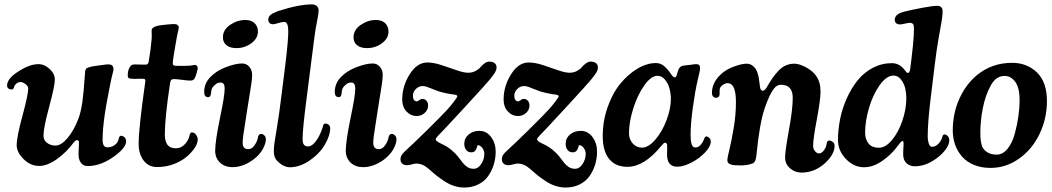

<svg xmlns="http://www.w3.org/2000/svg" viewBox="-20 -736 4714 860"><path d="M155.8 7.3Q116.2 7.3 85.4 -23.7Q54.7 -54.7 54.7 -85Q54.7 -122.6 80.6 -217.5Q106.4 -312.5 106.4 -338.9Q106.4 -351.1 93.3 -359.9Q84.5 -367.2 73.2 -368.7Q62 -369.1 53 -361.1Q43.9 -353 42.5 -344.2Q39.6 -334 28.8 -335.4Q11.7 -337.9 11.7 -352.5Q11.7 -378.4 45.4 -404.3Q106 -448.7 151.9 -448.7Q179.7 -448.7 203.6 -425.8Q225.6 -405.3 225.6 -378.9Q225.6 -351.1 200.2 -257.1Q174.8 -163.1 174.8 -128.4Q174.8 -107.9 190.9 -95.9Q207 -84 228.5 -84Q254.4 -84 282.7 -117.9Q311 -151.9 330.1 -201.7Q342.3 -232.4 348.6 -276.9Q355 -321.3 359.9 -397Q360.4 -399.4 360.6 -406Q360.8 -412.6 361.3 -415.5Q361.8 -418.5 363 -422.9Q364.3 -427.2 367.4 -429.7Q370.6 -432.1 375.5 -433.6Q389.6 -439 422.9 -442.9Q428.2 -443.4 440.2 -445.1Q452.1 -446.8 458.3 -447.5Q464.4 -448.2 473.6 -446.8Q488.3 -444.3 488.3 -425.8Q488.3 -421.9 486.1 -413.3Q483.9 -404.8 480 -388.7Q476.1 -372.6 473.1 -355.5Q472.7 -353 469 -334Q465.3 -314.9 464.4 -310.1Q463.4 -305.2 460 -286.9Q456.5 -268.6 455.3 -261Q454.1 -253.4 451.2 -236.3Q448.2 -219.2 447.3 -209.7Q446.3 -200.2 444.3 -184.8Q442.4 -169.4 441.7 -158.4Q440.9 -147.5 440.2 -134.5Q439.5 -121.6 439.5 -109.9Q439.5 -77.6 458.5 -76.2Q476.6 -74.7 492.9 -85.7Q509.3 -96.7 513.2 -120.1Q516.1 -127 520 -127.4Q521.5 -127.9 522.9 -127.9Q532.2 -127 538.6 -120.1Q544.9 -113.3 544.9 -102.5Q544.9 -74.2 490.2 -34.7Q431.2 7.8 372.1 7.8Q355 7.8 345 -3.7Q335 -15.1 332.5 -32.2Q331.1 -43.5 332.5 -66.7Q334 -89.8 333.5 -100.1Q333 -108.4 323.7 -108.4Q319.3 -108.4 311 -99.1Q279.3 -55.2 235.6 -23.9Q191.9 7.3 155.8 7.3Z M718.3 -133.8Q718.3 -71.8 766.1 -71.8Q784.2 -71.8 795.9 -80.1Q807.6 -87.4 817.1 -101.6Q826.7 -115.7 828.1 -127Q832 -143.1 838.9 -143.1Q850.1 -143.1 857.9 -132.6Q865.7 -122.1 865.7 -112.3Q865.7 -89.8 845.7 -64.5Q825.7 -39.1 801.3 -22.9Q748 12.2 683.6 12.2Q646 12.2 623.5 -16.8Q601.1 -45.9 601.1 -92.3Q601.1 -130.4 608.6 -198.2Q616.2 -266.1 623.8 -319.1Q631.3 -372.1 631.3 -373.5Q631.3 -381.8 624.5 -382.8Q618.7 -383.3 612.5 -383.3Q606.4 -383.3 598.1 -383.1Q589.8 -382.8 584 -382.8Q564.9 -382.8 559.6 -384.8Q552.2 -386.2 552.2 -398.9Q552.2 -425.8 565.4 -440.9Q569.8 -447.3 583.5 -447.3Q590.3 -447.3 604 -447Q617.7 -446.8 624 -446.5Q630.4 -446.3 635.7 -446.8Q643.6 -447.8 646 -460Q654.8 -509.3 659.2 -561Q660.2 -570.8 659.4 -587.2Q658.7 -603.5 660.2 -605Q665.5 -617.7 696.8 -622.6Q744.6 -628.4 759.3 -628.4Q770 -628.4 775.4 -623.8Q780.8 -619.1 780.8 -612.3Q780.8 -609.9 779.3 -603.3Q777.8 -596.7 775.1 -584.7Q772.5 -572.8 770.5 -561.5Q753.9 -467.3 753.9 -454.6Q753.9 -446.3 756.3 -444.1Q758.8 -441.9 767.1 -441.4Q796.4 -440.4 822.8 -441.4Q835.9 -441.9 842.8 -443.6Q849.6 -445.3 851.6 -445.3Q865.7 -445.3 865.7 -428.7Q865.7 -427.7 860.8 -409.7Q857.9 -397.9 855 -391.6Q850.6 -381.3 845.9 -378.2Q841.3 -375 832.5 -375Q821.8 -375 795.9 -378.4Q770 -381.8 759.8 -381.8Q750.5 -381.8 746.8 -377.7Q743.2 -373.5 741.7 -363.3Q718.3 -207.5 718.3 -133.8Z M978.5 -568.8Q978.5 -602.5 1010.7 -624.5Q1043 -646.5 1079.1 -646.5Q1105.5 -646.5 1120.4 -632.1Q1135.3 -617.7 1135.3 -594.7Q1135.3 -564 1105.7 -542.2Q1076.2 -520.5 1039.1 -520.5Q1010.3 -520.5 994.4 -533.4Q978.5 -546.4 978.5 -568.8ZM967.3 -217.3Q986.3 -307.6 986.3 -339.4Q986.3 -364.7 970.7 -366.2Q957.5 -367.2 947.8 -359.9Q928.7 -345.7 926.8 -331.1Q926.3 -328.6 925.8 -323Q925.3 -317.4 924.3 -313Q923.3 -308.6 921.9 -306.2Q918 -299.8 910.2 -300.8Q894.5 -302.7 894.5 -324.2Q894.5 -362.3 921.9 -390.6Q949.2 -418.9 990.2 -434.6Q1034.7 -451.7 1064.5 -451.7Q1084 -451.7 1096.7 -436.8Q1109.4 -421.9 1109.4 -401.4Q1109.4 -391.6 1108.2 -379.6Q1106.9 -367.7 1105 -355.2Q1103 -342.8 1097.2 -306.2Q1091.3 -269.5 1085.4 -232.4Q1083.5 -217.8 1077.9 -183.3Q1072.3 -148.9 1069.6 -128.9Q1066.9 -108.9 1066.9 -95.7Q1066.9 -67.9 1092.3 -67.9Q1107.9 -67.9 1120.1 -85.4Q1132.3 -103 1134.8 -118.2Q1137.7 -136.2 1149.4 -136.2Q1157.7 -136.2 1164.3 -129.2Q1170.9 -122.1 1170.9 -112.8Q1170.9 -92.8 1156.5 -67.1Q1142.1 -41.5 1113.3 -20Q1067.4 12.7 1022 12.7Q986.3 12.7 965.1 -8.1Q943.8 -28.8 943.8 -60.5Q943.8 -105 967.3 -217.3Z M1238.3 -289.6 1257.8 -444.3Q1272 -560.5 1271.2 -599.1Q1270.5 -637.7 1253.4 -637.7Q1243.2 -637.7 1226.3 -632.6Q1209.5 -627.4 1202.6 -627.4Q1192.4 -627.4 1187 -633.3Q1181.6 -639.2 1181.6 -647.9Q1181.6 -660.6 1191.4 -668.9Q1201.2 -677.2 1224.6 -686Q1317.9 -716.3 1376.5 -716.3Q1391.1 -716.3 1399.2 -709Q1407.2 -701.7 1407.2 -688.5Q1407.2 -674.3 1399.9 -639.4Q1392.6 -604.5 1388.2 -568.8L1353.5 -296.9Q1335.4 -159.7 1335.4 -112.3Q1335.4 -94.7 1341.8 -87.4Q1348.1 -80.1 1360.8 -80.1Q1376.5 -80.1 1393.3 -101.6Q1410.2 -123 1422.9 -158.2Q1424.3 -161.6 1425.5 -166.5Q1426.8 -171.4 1427.5 -173.6Q1428.2 -175.8 1429.4 -178.2Q1430.7 -180.7 1432.9 -181.6Q1435.1 -182.6 1438 -182.6Q1446.8 -182.6 1452.9 -176.5Q1459 -170.4 1459 -162.6Q1459 -128.9 1434.8 -87.6Q1410.6 -46.4 1362.8 -14.2Q1319.8 13.2 1278.8 13.2Q1250 13.2 1222.2 -14.6Q1206.5 -29.8 1206.5 -59.1Q1206.5 -77.6 1210 -99.9Q1213.4 -122.1 1221.9 -174.1Q1230.5 -226.1 1238.3 -289.6Z M1563.5 -568.8Q1563.5 -602.5 1595.7 -624.5Q1627.9 -646.5 1664.1 -646.5Q1690.4 -646.5 1705.3 -632.1Q1720.2 -617.7 1720.2 -594.7Q1720.2 -564 1690.7 -542.2Q1661.1 -520.5 1624 -520.5Q1595.2 -520.5 1579.3 -533.4Q1563.5 -546.4 1563.5 -568.8ZM1552.2 -217.3Q1571.3 -307.6 1571.3 -339.4Q1571.3 -364.7 1555.7 -366.2Q1542.5 -367.2 1532.7 -359.9Q1513.7 -345.7 1511.7 -331.1Q1511.2 -328.6 1510.7 -323Q1510.3 -317.4 1509.3 -313Q1508.3 -308.6 1506.8 -306.2Q1502.9 -299.8 1495.1 -300.8Q1479.5 -302.7 1479.5 -324.2Q1479.5 -362.3 1506.8 -390.6Q1534.2 -418.9 1575.2 -434.6Q1619.6 -451.7 1649.4 -451.7Q1668.9 -451.7 1681.6 -436.8Q1694.3 -421.9 1694.3 -401.4Q1694.3 -391.6 1693.1 -379.6Q1691.9 -367.7 1689.9 -355.2Q1688 -342.8 1682.1 -306.2Q1676.3 -269.5 1670.4 -232.4Q1668.5 -217.8 1662.8 -183.3Q1657.2 -148.9 1654.5 -128.9Q1651.9 -108.9 1651.9 -95.7Q1651.9 -67.9 1677.2 -67.9Q1692.9 -67.9 1705.1 -85.4Q1717.3 -103 1719.7 -118.2Q1722.7 -136.2 1734.4 -136.2Q1742.7 -136.2 1749.3 -129.2Q1755.9 -122.1 1755.9 -112.8Q1755.9 -92.8 1741.5 -67.1Q1727.1 -41.5 1698.2 -20Q1652.3 12.7 1606.9 12.7Q1571.3 12.7 1550 -8.1Q1528.8 -28.8 1528.8 -60.5Q1528.8 -105 1552.2 -217.3Z M1781.7 -291Q1781.7 -350.1 1814.9 -403.1Q1848.1 -456.1 1894 -456.1Q1921.9 -456.1 1957.3 -444.6Q1992.7 -433.1 2024.9 -421.6Q2057.1 -410.2 2077.1 -410.2Q2095.2 -410.2 2109.9 -418Q2124.5 -425.8 2132.1 -435.1Q2139.6 -444.3 2150.1 -452.1Q2160.6 -460 2171.9 -460Q2187 -460 2195.6 -453.1Q2204.1 -446.3 2204.1 -434.6Q2204.1 -430.7 2203.4 -426.5Q2202.6 -422.4 2200.4 -418.2Q2198.2 -414.1 2196.8 -410.9Q2195.3 -407.7 2191.4 -402.6Q2187.5 -397.5 2185.5 -394.8Q2183.6 -392.1 2178.7 -386Q2173.8 -379.9 2171.9 -377.4Q2158.7 -360.8 2060.1 -253.9Q1961.4 -147 1941.4 -127Q1931.6 -117.2 1931.6 -111.3Q1931.6 -103.5 1958.5 -91.3Q1982.9 -80.1 2002 -64.2Q2021 -48.3 2031.7 -34.2Q2042.5 -20 2052.2 -7.6Q2062 4.9 2074 12.5Q2085.9 20 2101.6 20Q2121.6 20 2135.5 -1.5Q2149.4 -22.9 2149.4 -46.9Q2149.4 -61 2140.6 -73Q2131.8 -85 2121.1 -85.9Q2120.1 -85.9 2119.6 -85.7Q2119.1 -85.4 2118.7 -84.5Q2118.2 -83.5 2117.9 -82.5Q2117.7 -81.5 2117.4 -79.8Q2117.2 -78.1 2116.7 -77.1L2115.2 -74.2Q2114.3 -70.8 2113.5 -68.8Q2112.8 -66.9 2110.6 -63.7Q2108.4 -60.5 2106.2 -58.6Q2104 -56.6 2100.1 -55.2Q2096.2 -53.7 2091.3 -53.7Q2075.7 -53.7 2067.6 -64.9Q2059.6 -76.2 2059.6 -91.8Q2059.6 -117.2 2079.1 -133.5Q2098.6 -149.9 2127 -149.9Q2159.2 -149.9 2179.7 -122.3Q2200.2 -94.7 2200.2 -57.1Q2200.2 -26.4 2191.4 2Q2182.6 30.3 2166 53.5Q2149.4 76.7 2121.8 90.3Q2094.2 104 2059.6 104Q2036.6 104 2013.9 96.7Q1991.2 89.4 1969.5 75Q1947.8 60.5 1933.1 48.8Q1918.5 37.1 1898.4 19Q1873 -3.4 1843.8 -3.4Q1837.9 -3.4 1825.2 0.2Q1812.5 3.9 1802.7 3.9Q1789.1 3.9 1781.5 -3.2Q1773.9 -10.3 1773.9 -21.5Q1773.9 -33.2 1779.5 -42.2Q1785.2 -51.3 1801.3 -65.4Q1831.5 -92.8 1890.9 -151.1Q1950.2 -209.5 1980 -241.2Q1998.5 -261.2 2013.4 -281Q2028.3 -300.8 2028.3 -304.2Q2028.3 -310.5 2016.6 -312Q1979.5 -316.4 1944.3 -327.1Q1933.6 -330.6 1918.5 -336.9Q1903.3 -343.3 1892.6 -346.9Q1881.8 -350.6 1874 -350.6Q1855.5 -350.6 1842.5 -337.2Q1829.6 -323.7 1829.6 -308.1Q1829.6 -282.7 1847.2 -281.7Q1850.1 -281.7 1858.4 -287.8Q1866.7 -293.9 1875 -293Q1884.8 -291.5 1891.1 -283.7Q1897.5 -275.9 1897.5 -263.2Q1897.5 -244.1 1882.3 -230.2Q1867.2 -216.3 1846.2 -216.3Q1821.3 -216.3 1803.7 -233.9Q1781.7 -253.9 1781.7 -291Z M2235.8 -291Q2235.8 -350.1 2269 -403.1Q2302.2 -456.1 2348.1 -456.1Q2376 -456.1 2411.4 -444.6Q2446.8 -433.1 2479 -421.6Q2511.2 -410.2 2531.2 -410.2Q2549.3 -410.2 2564 -418Q2578.6 -425.8 2586.2 -435.1Q2593.8 -444.3 2604.2 -452.1Q2614.7 -460 2626 -460Q2641.1 -460 2649.7 -453.1Q2658.2 -446.3 2658.2 -434.6Q2658.2 -430.7 2657.5 -426.5Q2656.7 -422.4 2654.5 -418.2Q2652.3 -414.1 2650.9 -410.9Q2649.4 -407.7 2645.5 -402.6Q2641.6 -397.5 2639.6 -394.8Q2637.7 -392.1 2632.8 -386Q2627.9 -379.9 2626 -377.4Q2612.8 -360.8 2514.2 -253.9Q2415.5 -147 2395.5 -127Q2385.7 -117.2 2385.7 -111.3Q2385.7 -103.5 2412.6 -91.3Q2437 -80.1 2456.1 -64.2Q2475.1 -48.3 2485.8 -34.2Q2496.6 -20 2506.3 -7.6Q2516.1 4.9 2528.1 12.5Q2540 20 2555.7 20Q2575.7 20 2589.6 -1.5Q2603.5 -22.9 2603.5 -46.9Q2603.5 -61 2594.7 -73Q2585.9 -85 2575.2 -85.9Q2574.2 -85.9 2573.7 -85.7Q2573.2 -85.4 2572.8 -84.5Q2572.3 -83.5 2572 -82.5Q2571.8 -81.5 2571.5 -79.8Q2571.3 -78.1 2570.8 -77.1L2569.3 -74.2Q2568.4 -70.8 2567.6 -68.8Q2566.9 -66.9 2564.7 -63.7Q2562.5 -60.5 2560.3 -58.6Q2558.1 -56.6 2554.2 -55.2Q2550.3 -53.7 2545.4 -53.7Q2529.8 -53.7 2521.7 -64.9Q2513.7 -76.2 2513.7 -91.8Q2513.7 -117.2 2533.2 -133.5Q2552.7 -149.9 2581.1 -149.9Q2613.3 -149.9 2633.8 -122.3Q2654.3 -94.7 2654.3 -57.1Q2654.3 -26.4 2645.5 2Q2636.7 30.3 2620.1 53.5Q2603.5 76.7 2575.9 90.3Q2548.3 104 2513.7 104Q2490.7 104 2468 96.7Q2445.3 89.4 2423.6 75Q2401.9 60.5 2387.2 48.8Q2372.6 37.1 2352.5 19Q2327.1 -3.4 2297.9 -3.4Q2292 -3.4 2279.3 0.2Q2266.6 3.9 2256.8 3.9Q2243.2 3.9 2235.6 -3.2Q2228 -10.3 2228 -21.5Q2228 -33.2 2233.6 -42.2Q2239.3 -51.3 2255.4 -65.4Q2285.6 -92.8 2345 -151.1Q2404.3 -209.5 2434.1 -241.2Q2452.6 -261.2 2467.5 -281Q2482.4 -300.8 2482.4 -304.2Q2482.4 -310.5 2470.7 -312Q2433.6 -316.4 2398.4 -327.1Q2387.7 -330.6 2372.6 -336.9Q2357.4 -343.3 2346.7 -346.9Q2335.9 -350.6 2328.1 -350.6Q2309.6 -350.6 2296.6 -337.2Q2283.7 -323.7 2283.7 -308.1Q2283.7 -282.7 2301.3 -281.7Q2304.2 -281.7 2312.5 -287.8Q2320.8 -293.9 2329.1 -293Q2338.9 -291.5 2345.2 -283.7Q2351.6 -275.9 2351.6 -263.2Q2351.6 -244.1 2336.4 -230.2Q2321.3 -216.3 2300.3 -216.3Q2275.4 -216.3 2257.8 -233.9Q2235.8 -253.9 2235.8 -291Z M3163.6 -102.1Q3163.6 -80.1 3137.9 -53Q3112.3 -25.9 3076.7 -7.6Q3041 10.7 3013.2 10.7Q2967.8 10.7 2967.8 -44.4Q2967.8 -48.8 2968.3 -64.2Q2968.8 -79.6 2968.3 -85Q2967.3 -96.7 2959 -96.7Q2956.1 -96.7 2953.4 -94.7Q2950.7 -92.8 2946.3 -87.4Q2941.9 -82 2939.9 -80.1Q2864.7 11.2 2790.5 11.2Q2736.8 11.2 2708.3 -24.2Q2679.7 -59.6 2679.7 -126Q2679.7 -193.8 2701.7 -256.1Q2723.6 -318.4 2758.3 -360.8Q2793 -403.3 2835.2 -428.5Q2877.4 -453.6 2918.5 -453.6Q2929.2 -453.6 2939 -449.7Q2948.7 -445.8 2957 -438Q2965.3 -430.2 2970.2 -424.8Q2975.1 -419.4 2981.9 -409.7Q2988.8 -399.9 2989.7 -398.4Q2997.1 -389.6 3003.4 -389.6Q3010.3 -389.6 3015.1 -413.6Q3019 -427.2 3024.7 -433.6Q3030.3 -439.9 3040 -441.9Q3053.7 -442.9 3072.8 -445.8Q3091.8 -448.7 3098.6 -448.7Q3115.7 -448.7 3115.7 -432.1Q3115.7 -425.8 3114.7 -419.7Q3113.8 -413.6 3110.4 -400.1Q3106.9 -386.7 3105.5 -379.4Q3093.8 -330.1 3083.5 -255.1Q3073.2 -180.2 3073.2 -131.3Q3073.2 -77.6 3091.8 -75.7Q3105.5 -73.7 3116.9 -85.7Q3128.4 -97.7 3135.7 -118.2Q3139.2 -126 3146.5 -124.5Q3152.8 -123.5 3159.2 -115.7Q3163.6 -110.8 3163.6 -102.1ZM2925.3 -396.5Q2896 -396.5 2865.5 -353Q2835 -309.6 2816.2 -249.3Q2797.4 -189 2797.4 -139.6Q2797.4 -111.8 2814.2 -93.3Q2831.1 -74.7 2855.5 -74.7Q2884.8 -74.7 2915.5 -110.8Q2946.3 -147 2965.6 -198Q2984.9 -249 2984.9 -293Q2984.9 -317.4 2978.5 -340.3Q2972.2 -363.3 2958 -379.9Q2943.8 -396.5 2925.3 -396.5Z M3538.1 -450.7Q3560.5 -450.7 3590.6 -434.3Q3620.6 -418 3635.7 -396Q3655.3 -368.7 3655.3 -326.2Q3655.3 -289.1 3638.7 -201.2Q3622.1 -113.3 3622.1 -83Q3622.1 -69.3 3629.9 -59.6Q3637.7 -49.8 3647.5 -48.8Q3659.7 -48.3 3670.2 -62.3Q3680.7 -76.2 3682.6 -91.8Q3683.6 -100.1 3687.3 -103.8Q3690.9 -107.4 3695.8 -106.4Q3701.2 -105.5 3704.6 -103.5Q3718.3 -97.7 3718.3 -83Q3718.3 -46.4 3678.7 -8.3Q3630.9 37.1 3569.8 37.1Q3540.5 37.1 3518.6 17.8Q3496.6 -1.5 3496.6 -30.8Q3496.6 -59.6 3513.7 -153.1Q3530.8 -246.6 3530.8 -297.9Q3530.8 -356.4 3478 -356.4Q3455.6 -356.4 3438 -326.7Q3420.4 -296.9 3403.3 -245.6Q3381.8 -178.7 3368.2 -41.5Q3367.2 -33.2 3366.5 -29.1Q3365.7 -24.9 3363.5 -18.3Q3361.3 -11.7 3357.4 -8.1Q3353.5 -4.4 3347.7 -2.9Q3327.1 4.9 3298.8 4.9Q3263.7 4.9 3256.8 1.5Q3237.8 -2.4 3237.8 -19.5Q3237.8 -27.8 3247.3 -66.7Q3256.8 -105.5 3266.6 -164.1Q3276.4 -222.7 3276.4 -278.3Q3276.4 -362.3 3240.7 -363.3Q3229 -364.3 3217 -355.2Q3205.1 -346.2 3203.6 -336.9Q3203.1 -332.5 3203.4 -326.9Q3203.6 -321.3 3203.1 -312Q3202.6 -305.2 3197.8 -301.3Q3192.9 -297.4 3186.5 -297.9Q3168.9 -300.3 3168.9 -320.3Q3168.9 -367.7 3211.9 -405.8Q3232.4 -424.8 3267.3 -437.7Q3302.2 -450.7 3324.7 -450.7Q3347.7 -450.7 3364.7 -427.7Q3369.1 -421.4 3373 -409.2Q3377 -397 3378.4 -388.2Q3379.9 -379.4 3382.1 -363Q3384.3 -346.7 3384.3 -345.2Q3387.2 -329.6 3396.5 -329.6Q3404.3 -329.6 3413.1 -342.8Q3428.2 -369.1 3439.7 -385.7Q3451.2 -402.3 3466.6 -418.7Q3481.9 -435.1 3499.5 -442.9Q3517.1 -450.7 3538.1 -450.7Z M3974.6 -453.1Q4008.3 -453.1 4031.2 -423.8Q4041 -409.2 4045.4 -409.2Q4055.2 -409.2 4057.1 -428.2L4062.5 -471.7Q4078.6 -604 4071.8 -624Q4068.8 -633.8 4054.7 -633.8Q4048.8 -633.8 4032.2 -629.9Q4015.6 -626 4008.3 -626.5Q3999 -627.4 3993.4 -632.8Q3987.8 -638.2 3987.8 -647.9Q3987.8 -673.3 4031.2 -684.1Q4064.5 -692.4 4111.8 -701.2Q4159.2 -710 4178.2 -710Q4202.1 -710 4202.1 -684.6Q4202.1 -666.5 4197.8 -641.6Q4193.4 -616.7 4184.1 -564.2Q4174.8 -511.7 4167 -446.8L4149.4 -302.7Q4135.3 -188 4135.3 -124Q4135.3 -107.9 4139.9 -93.8Q4144.5 -79.6 4153.3 -78.6Q4165.5 -77.6 4178 -87.4Q4190.4 -97.2 4196.8 -111.8Q4198.2 -114.7 4201.2 -123.5Q4203.1 -133.8 4211.4 -133.8Q4218.8 -133.3 4225.3 -126.2Q4231.9 -119.1 4231.9 -106.9Q4231.9 -88.4 4215.8 -66.4Q4199.7 -44.4 4172.4 -24.9Q4126 8.8 4078.6 8.8Q4054.2 8.8 4039.8 -5.4Q4025.4 -19.5 4025.4 -45.4Q4025.4 -53.7 4025.9 -64Q4026.4 -74.2 4026.9 -80.6Q4027.3 -86.9 4027.3 -92.8Q4027.3 -98.6 4026.1 -101.6Q4024.9 -104.5 4022.5 -104.5Q4019 -104.5 4012.7 -97.2Q4006.3 -89.8 3996.8 -77.1Q3987.3 -64.5 3980.5 -57.6Q3954.1 -28.8 3920.2 -7.8Q3886.2 13.2 3850.6 13.2Q3804.2 13.2 3768.8 -24.2Q3733.4 -61.5 3733.4 -108.4Q3733.4 -155.3 3743.2 -203.4Q3752.9 -251.5 3773.2 -296.4Q3793.5 -341.3 3821.5 -376.2Q3849.6 -411.1 3889.4 -432.1Q3929.2 -453.1 3974.6 -453.1ZM3917 -74.2Q3946.8 -74.2 3975.8 -109.4Q4004.9 -144.5 4022.2 -196.3Q4039.6 -248 4039.6 -296.4Q4039.6 -317.9 4034.7 -339.6Q4029.8 -361.3 4016.1 -379.4Q4002.4 -397.5 3982.4 -397.5Q3950.7 -397.5 3920.2 -354.5Q3889.6 -311.5 3872.3 -252.2Q3855 -192.9 3855 -141.6Q3855 -111.8 3870.4 -93Q3885.7 -74.2 3917 -74.2Z M4247.6 -151.4Q4247.6 -228 4276.9 -293.2Q4306.2 -358.4 4356.4 -399.9Q4423.3 -454.6 4513.2 -454.6Q4580.1 -454.6 4624.8 -411.4Q4669.4 -368.2 4669.4 -283.7Q4669.4 -205.6 4636.7 -136.7Q4604 -67.9 4545.2 -25.9Q4486.3 16.1 4416 16.1Q4375 16.1 4342.3 2.4Q4309.6 -11.2 4289.1 -34.7Q4268.6 -58.1 4258.1 -87.9Q4247.6 -117.7 4247.6 -151.4ZM4444.8 -43.5Q4471.7 -43.5 4492.7 -69.3Q4513.7 -95.2 4524.7 -134.8Q4535.6 -174.3 4541.3 -213.4Q4546.9 -252.4 4546.9 -286.6Q4546.9 -343.8 4527.1 -369.9Q4507.3 -396 4480 -396Q4438 -396 4414.6 -346.7Q4393.1 -307.1 4382.1 -250.7Q4371.1 -194.3 4371.1 -141.6Q4371.1 -92.8 4382.3 -73.7Q4401.4 -43.5 4444.8 -43.5Z"/></svg>

Font: Cooper* SemiBold
Style: Italic
Weight: 600
Italic angle: -7°
Designer: Owen Earl
Foundry: indestructible type*
Version: Version 0.001